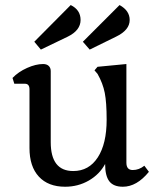

<svg xmlns="http://www.w3.org/2000/svg" viewBox="-20 -708 612 741"><path d="M427.7 -566.4Q480.5 -591.8 480.5 -630.9Q480.5 -667 441.4 -688.5L299.8 -546.9L326.2 -516.6ZM241.2 -566.4Q291 -590.8 291 -630.9Q291 -669.9 252.9 -688.5L112.3 -546.9L137.7 -516.6ZM385.7 -75.2Q385.7 -29.3 401.9 -8.3Q418 12.7 454.1 12.7Q507.8 12.7 554.7 -44.9L537.1 -68.4Q516.6 -51.8 492.2 -51.8Q467.8 -51.8 467.8 -80.1V-460.9L356.4 -450.2L344.7 -436.5L356.4 -422.9Q377 -386.7 384.3 -349.6Q391.6 -312.5 391.6 -246.1Q391.6 -153.3 357.4 -100.6Q323.2 -47.9 262.7 -47.9Q175.8 -47.9 175.8 -159.2V-433.6Q175.8 -446.3 168 -453.6Q160.2 -460.9 146.5 -460.9Q118.2 -460.9 84.5 -445.8Q50.8 -430.7 28.3 -407.2L35.2 -384.8H76.2Q93.8 -384.8 93.8 -363.3V-136.7Q93.8 -65.4 129.9 -26.4Q166 12.7 231.4 12.7Q281.2 12.7 322.8 -11.2Q364.3 -35.2 385.7 -75.2Z"/></svg>

Font: Kurale
Style: Regular
Weight: 400
Version: 1.0; ttfautohint (v1.3)